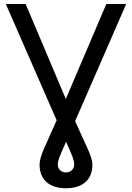

<svg xmlns="http://www.w3.org/2000/svg" viewBox="-20 -748 676 983"><path d="M9.8 -727.5 270 -132.3C215.3 -5.4 182.6 48.8 182.6 95.2C182.6 172.9 233.9 215.8 317.9 215.8C402.3 215.8 453.1 172.4 453.1 95.7C453.1 52.2 417 -7.8 364.7 -127.9L626 -727.5H524.4L316.9 -241.2L111.3 -727.5ZM275.9 94.7C275.9 70.8 291.5 38.1 318.4 -22C345.2 37.6 359.9 70.3 359.9 94.7C359.9 116.2 342.8 134.8 317.9 134.8C292.5 134.8 275.9 117.2 275.9 94.7Z"/></svg>

Font: Raveo
Style: Regular
Weight: 400
Designer: Jakub Foglar, Rasmus Andersson (Inter)
Foundry: Jakubfoglar.com
Version: Version 1.100;Glyphs 3.2.3 (3260)